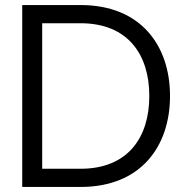

<svg xmlns="http://www.w3.org/2000/svg" viewBox="-20 -740 731 760"><path d="M68 0H299C538 0 653 -161 653 -360C653 -559 538 -720 299 -720H68ZM147 -72V-648H299C488 -648 571 -522 571 -360C571 -198 488 -72 299 -72Z"/></svg>

Font: Aspekta 350
Style: Regular
Weight: 350
Designer: Ivo Dolenc
Version: Version 2.000